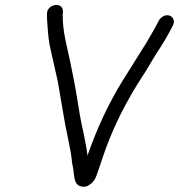

<svg xmlns="http://www.w3.org/2000/svg" viewBox="-20 -706 705 756"><path d="M165 -652V-638C165 -629 166 -618 167 -606C169 -573 172 -540 180 -507C190 -465 198 -427 208 -383C220 -317 233 -228 247 -165C252 -138 259 -109 262 -82C263 -67 265 -56 267 -49C273 -21 268 21 299 28C312 31 322 29 330 23C346 14 356 -1 363 -23C379 -70 395 -120 414 -166C449 -251 492 -330 538 -401C559 -432 576 -464 595 -494C618 -528 640 -565 660 -604C671 -623 661 -639 649 -644C631 -651 614 -639 606 -626C591 -596 572 -565 556 -537C525 -488 493 -437 462 -387C408 -300 361 -199 324 -92V-98C321 -127 313 -158 308 -187C298 -228 291 -273 283 -323C274 -380 265 -418 255 -470C243 -526 226 -584 227 -649L228 -662C226 -701 165 -690 165 -652Z"/></svg>

Font: Blanket
Style: Obl
Weight: 400
Foundry: Cannot Into Space Fonts
Version: Version 0.9